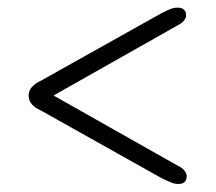

<svg xmlns="http://www.w3.org/2000/svg" viewBox="-20 -586 552 490"><path d="M110 -346V-338.5L431 -520Q443.5 -526 449.2 -533.2Q455 -540.5 455 -547Q455 -555.5 449.8 -561Q444.5 -566.5 433.5 -566.5Q424 -566.5 414.5 -562.8Q405 -559 391.5 -552L83.5 -379.5Q68.5 -372.5 60.8 -363.2Q53 -354 53 -342Q53 -330 60.8 -320.5Q68.5 -311 83.5 -304.5L393 -131Q406.5 -124.5 416 -120.5Q425.5 -116.5 435 -116.5Q446.5 -116.5 451.5 -122Q456.5 -127.5 456.5 -136.5Q456.5 -143 450.8 -150.5Q445 -158 433 -163.5Z"/></svg>

Font: Fraunces 16pt
Style: Regular
Weight: 400
Version: Version 1.000;[b76b70a41]